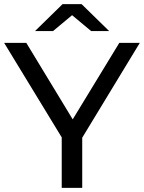

<svg xmlns="http://www.w3.org/2000/svg" viewBox="-24 -907 695 927"><path d="M274 0V-268L297 -206L-4 -700H103L356 -283H298L552 -700H651L351 -206L373 -268V0ZM145 -757 278 -887H370L503 -757H416L284 -867H364L232 -757Z"/></svg>

Font: Montserrat Thin Medium
Style: Regular
Weight: 500
Version: Version 9.000